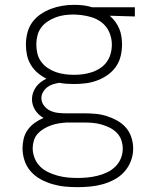

<svg xmlns="http://www.w3.org/2000/svg" viewBox="-20 -550 640 793"><path d="M300 223Q300 223 300 223Q300 223 300 223Q274 223 248 220.5Q222 218 196.5 210.5Q171 203 148 190.5Q125 178 107.5 158.5Q90 139 81.5 113.5Q73 88 73 62Q73 42 78 22Q83 2 95 -14.5Q107 -31 124 -43Q141 -55 160 -63Q149 -69 140.5 -77Q132 -85 125.5 -95Q119 -105 115.5 -116.5Q112 -128 112 -140Q112 -154 116.5 -167Q121 -180 129 -191Q137 -202 148 -210.5Q159 -219 172 -225Q152 -235 135.5 -249Q119 -263 107.5 -282Q96 -301 91.5 -322.5Q87 -344 87 -366Q87 -390 93 -414Q99 -438 113 -457.5Q127 -477 147.5 -491Q168 -505 190.5 -513.5Q213 -522 237 -526Q261 -530 286 -530Q302 -530 318 -528.5Q334 -527 350 -523L360 -520H537V-482L433 -485Q446 -474 456 -460.5Q466 -447 472.5 -431.5Q479 -416 481.5 -399Q484 -382 484 -366Q484 -341 478 -317Q472 -293 458 -273.5Q444 -254 424 -240Q404 -226 381 -217.5Q358 -209 334 -206Q310 -203 286 -203Q270 -203 255 -204Q240 -205 225 -208Q212 -206 199 -202Q186 -198 175.5 -190Q165 -182 158 -170Q151 -158 151 -145Q151 -128 161.5 -114Q172 -100 187 -93Q202 -86 218.5 -84Q235 -82 251 -82Q251 -82 251 -82Q251 -82 251 -82Q254 -82 256.5 -82Q259 -82 261 -82Q264 -82 267 -82Q270 -82 273 -82H327Q350 -82 373.5 -80Q397 -78 419.5 -71Q442 -64 463 -52.5Q484 -41 499.5 -23.5Q515 -6 522.5 17Q530 40 530 64Q530 90 520.5 115Q511 140 493.5 159.5Q476 179 452.5 191.5Q429 204 404 211Q379 218 352.5 220.5Q326 223 300 223ZM286 -241Q305 -241 323.5 -243.5Q342 -246 360 -252Q378 -258 394 -268.5Q410 -279 421 -294.5Q432 -310 437 -328.5Q442 -347 442 -366Q442 -392 431.5 -416.5Q421 -441 400.5 -457Q380 -473 354.5 -480Q329 -487 303 -489L286 -490Q285 -490 284.5 -490Q284 -490 284 -490Q265 -490 246.5 -487.5Q228 -485 210.5 -478.5Q193 -472 177 -461.5Q161 -451 150 -436Q139 -421 134.5 -402.5Q130 -384 130 -366Q130 -347 134.5 -328.5Q139 -310 150.5 -294.5Q162 -279 178 -268.5Q194 -258 211.5 -252Q229 -246 248 -243.5Q267 -241 286 -241ZM300 185Q321 185 341.5 183Q362 181 382.5 176Q403 171 422 162Q441 153 456 138.5Q471 124 479 104.5Q487 85 487 64Q487 46 481 28.5Q475 11 462 -2Q449 -15 432.5 -23Q416 -31 398.5 -36Q381 -41 363 -42.5Q345 -44 327 -44H273Q273 -44 273 -44Q273 -44 273 -44Q268 -44 264 -44Q260 -44 256 -44Q239 -43 223 -40.5Q207 -38 191.5 -32.5Q176 -27 161.5 -18.5Q147 -10 136 2Q125 14 120 30Q115 46 115 62Q115 83 123 103Q131 123 145.5 137.5Q160 152 179 161Q198 170 218 175.5Q238 181 258.5 183Q279 185 300 185Q300 185 300 185Q300 185 300 185Z"/></svg>

Font: Zed Sans Extralight Extended
Style: Regular
Weight: 200
Width: 7
Designer: Belleve Invis
Foundry: Belleve Invis
Version: Version 1.0.0; ttfautohint (v1.8.4)